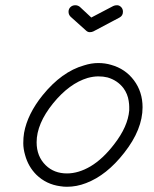

<svg xmlns="http://www.w3.org/2000/svg" viewBox="-20 -695 587 734"><path d="M413 -672Q419 -675 427.5 -675Q436 -675 443 -668Q450 -661 450 -650Q450 -635 437 -628L337 -575Q331 -572 323 -572Q315 -572 308 -579L250 -631Q242 -639 242 -650Q242 -661 249.5 -668Q257 -675 268 -675Q277 -675 285 -669L329 -628ZM236 19Q223 19 211 17Q157 10 119 -27Q88 -58 76 -102Q69 -126 69 -147.5Q69 -169 72 -187Q85 -259 143 -331Q216 -421 301 -445Q329 -454 355.5 -454Q382 -454 405 -447Q459 -432 492 -388Q525 -344 525 -285Q525 -200 455 -111Q388 -25 309 5Q273 19 236 19ZM474 -273Q474 -279 474 -287.5Q474 -296 472 -309Q468 -336 452 -358Q429 -388 391 -399Q375 -403 356 -403Q337 -403 315 -397Q245 -376 183 -300Q120 -222 120 -151Q120 -97 155 -63Q187 -32 236 -32Q280 -32 326 -59Q373 -87 416 -143Q469 -211 474 -273Z"/></svg>

Font: TT2020Base
Style: Italic
Weight: 400
Italic angle: -15°
Version: Version 0.2.000